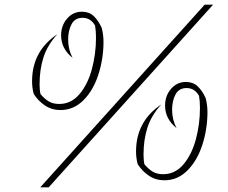

<svg xmlns="http://www.w3.org/2000/svg" viewBox="-20 -760 973 820"><path d="M854 -740H890L188 40H152ZM124 -359Q117 -385 117 -413Q117 -542 225 -614Q183 -568 166 -516Q149 -464 149 -400Q149 -374 153 -358Q170 -338 188 -327Q206 -316 233 -316Q284 -316 319.5 -358Q355 -400 372.5 -465Q390 -530 390 -600Q390 -627 386 -651Q367 -684 333 -684Q300 -684 285.5 -656.5Q271 -629 271 -591Q271 -549 290 -513Q241 -552 241 -609Q241 -651 266.5 -680.5Q292 -710 330 -710Q360 -710 379.5 -692Q399 -674 414 -642Q422 -613 422 -581Q422 -510 400.5 -442.5Q379 -375 337 -332.5Q295 -290 238 -290Q201 -290 172 -309.5Q143 -329 124 -359ZM568 -59Q561 -85 561 -113Q561 -242 669 -314Q627 -268 610 -216Q593 -164 593 -100Q593 -74 597 -58Q614 -38 632 -27Q650 -16 677 -16Q728 -16 763.5 -58Q799 -100 816.5 -165Q834 -230 834 -300Q834 -327 830 -351Q811 -384 777 -384Q744 -384 729.5 -356.5Q715 -329 715 -291Q715 -249 734 -213Q685 -252 685 -309Q685 -351 710.5 -380.5Q736 -410 774 -410Q804 -410 823.5 -392Q843 -374 858 -342Q866 -313 866 -281Q866 -210 844.5 -142.5Q823 -75 781 -32.5Q739 10 682 10Q645 10 616 -9.5Q587 -29 568 -59Z"/></svg>

Font: Srisakdi
Style: Regular
Weight: 400
Designer: Cadson Demak Co.,Ltd.
Foundry: Cadson Demak Co.,Ltd.
Version: Version 1.000